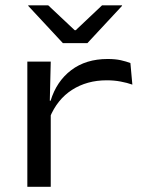

<svg xmlns="http://www.w3.org/2000/svg" viewBox="-20 -714 546 734"><path d="M170 -264 152.5 -327.5 173.5 -329Q196 -403 252.2 -445.8Q308.5 -488.5 391.5 -488.5Q420.5 -488.5 441.8 -483.8Q463 -479 478.5 -473L486 -390.5Q466.5 -397.5 441.5 -402.2Q416.5 -407 388 -407Q312.5 -407 255.5 -370.5Q198.5 -334 170 -264ZM84.5 0V-478.5H174L170 -311.5L174 -307.5V0ZM220.5 -549 88 -691.5V-693.5H164.5L265.5 -598.5H269.5L370 -693.5H446.5V-691.5L314 -549Z"/></svg>

Font: Anek Latin Expanded
Style: Regular
Weight: 400
Width: 7
Designer: Yesha Goshar
Foundry: Ek Type
Version: Version 1.003